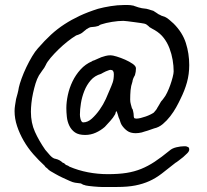

<svg xmlns="http://www.w3.org/2000/svg" viewBox="-20 -712 824 764"><path d="M157 -53Q134 -74 112.5 -98.5Q91 -123 74.5 -151.5Q58 -180 48 -210Q38 -240 38 -270Q38 -281 40 -293.5Q42 -306 44 -318Q47 -329 50 -340Q53 -351 55 -364Q58 -378 66 -400Q74 -422 85 -445Q96 -468 108 -488Q120 -508 131 -520Q158 -551 183 -574Q208 -597 236.5 -615.5Q265 -634 297 -649Q329 -664 370 -677Q392 -683 420 -687.5Q448 -692 472 -692Q481 -692 490 -692Q499 -692 508 -690Q511 -690 515 -688L530 -683Q532 -682 533.5 -682Q535 -682 538 -681Q544 -679 551 -678.5Q558 -678 563 -677L590 -669Q593 -667 597 -664.5Q601 -662 604 -660Q610 -655 618 -652Q620 -650 627 -648Q634 -646 636 -645Q645 -641 654 -633Q663 -625 671 -618Q706 -583 719.5 -541Q733 -499 733 -453Q733 -417 724 -384.5Q715 -352 698 -318Q691 -303 681 -285Q671 -267 657.5 -249.5Q644 -232 628 -218.5Q612 -205 593 -201Q588 -199 581.5 -197Q575 -195 567 -192Q561 -190 555 -188.5Q549 -187 544 -185Q531 -182 520 -182Q499 -182 486 -191.5Q473 -201 464 -215Q460 -222 458 -229.5Q456 -237 452 -245Q450 -251 448.5 -257Q447 -263 444 -270Q443 -269 443 -268.5Q443 -268 441 -267Q440 -263 439.5 -261Q439 -259 438 -257Q430 -243 418.5 -230.5Q407 -218 397 -207Q381 -193 361 -184Q341 -175 319 -175Q293 -175 278.5 -185Q264 -195 256 -211.5Q248 -228 246 -247Q244 -266 244 -282Q244 -306 250 -334Q256 -362 268.5 -388Q281 -414 300.5 -435.5Q320 -457 346 -468Q348 -470 350 -470.5Q352 -471 355 -472L373 -480Q376 -481 378 -482Q380 -483 382 -484Q390 -487 400 -489.5Q410 -492 420 -492Q428 -492 444.5 -487Q461 -482 478 -474.5Q495 -467 508 -458Q521 -449 521 -440Q521 -433 520 -426.5Q519 -420 517 -413Q508 -398 507 -387Q501 -370 499.5 -352.5Q498 -335 498 -316Q498 -306 500.5 -297.5Q503 -289 505 -281Q508 -278 508.5 -274.5Q509 -271 510 -268Q511 -263 511.5 -260Q512 -257 512 -253Q512 -247 513.5 -243.5Q515 -240 523 -240Q530 -240 540 -242.5Q550 -245 560 -248.5Q570 -252 579 -256.5Q588 -261 592 -264Q596 -269 600 -273.5Q604 -278 606 -283Q610 -289 613 -294.5Q616 -300 619 -305Q621 -309 626 -314Q630 -320 632 -322Q638 -329 645 -343.5Q652 -358 657.5 -373.5Q663 -389 667 -404.5Q671 -420 671 -428Q671 -450 667 -473.5Q663 -497 654.5 -519.5Q646 -542 632 -560.5Q618 -579 596 -592Q591 -595 586 -597.5Q581 -600 575 -604L571 -608Q568 -611 563.5 -614Q559 -617 554 -618Q551 -619 539.5 -620.5Q528 -622 514 -624Q500 -626 487 -627.5Q474 -629 471 -629Q451 -629 426 -625Q401 -621 383 -615Q378 -614 372 -609L360 -606Q356 -605 351.5 -605Q347 -605 341 -604Q339 -604 337.5 -603Q336 -602 333 -601L325 -596Q323 -596 321 -593Q319 -592 317 -590Q313 -587 311 -585Q309 -583 306 -581Q303 -579 300 -577.5Q297 -576 292 -574Q290 -573 286 -572Q282 -571 280 -569Q268 -562 249.5 -547.5Q231 -533 213.5 -516Q196 -499 181.5 -482Q167 -465 162 -453Q157 -442 148 -431Q141 -420 135 -412Q127 -398 121.5 -380Q116 -362 111.5 -341.5Q107 -321 105 -301.5Q103 -282 103 -267Q103 -223 119 -187.5Q135 -152 160 -116Q167 -107 179 -94Q191 -81 201 -80Q210 -78 217 -74Q224 -70 229 -65Q235 -63 237.5 -60.5Q240 -58 242 -56Q248 -54 251 -52.5Q254 -51 256 -49Q291 -34 330 -26.5Q369 -19 409 -19Q452 -19 483.5 -24Q515 -29 542 -40Q569 -51 595.5 -68.5Q622 -86 655 -113Q665 -122 682 -126Q699 -130 712 -130Q714 -130 718 -130Q722 -130 725 -128Q733 -127 733 -117Q733 -110 725 -102Q717 -94 709 -87Q700 -80 691 -73Q682 -66 678 -64Q648 -40 624 -21.5Q600 -3 574.5 8.5Q549 20 518.5 26Q488 32 446 32H384Q381 32 371.5 31.5Q362 31 352 30Q342 29 333.5 28Q325 27 321 26Q319 25 317 24.5Q315 24 311 23Q309 22 302 18Q296 17 290.5 16.5Q285 16 279 15Q271 14 257.5 8Q244 2 229 -5Q214 -12 201 -19.5Q188 -27 181 -31Q174 -35 168 -42Q160 -47 157 -53ZM311 -225Q329 -225 345.5 -240Q362 -255 376.5 -275.5Q391 -296 401 -318Q411 -340 416 -353Q424 -371 428.5 -384Q433 -397 433 -417Q433 -434 420 -434Q416 -434 411.5 -432Q407 -430 401 -428Q394 -425 390 -422.5Q386 -420 382 -418Q357 -411 341 -392.5Q325 -374 315.5 -350Q306 -326 302 -301Q298 -276 298 -256Q298 -253 298.5 -248Q299 -243 300.5 -238Q302 -233 304.5 -229Q307 -225 311 -225Z"/></svg>

Font: ToneOZ-Tsuipita-TC
Style: Tsuipita-TC
Weight: 400
Designer: :Jeffrey Xuan (Chih-Lin Hsuan)  :
Foundry: jeffreyx@gmail.com, cjkFonts.io
Version: Version 0.24071